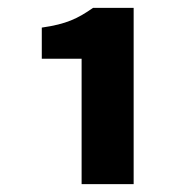

<svg xmlns="http://www.w3.org/2000/svg" viewBox="-20 -893 472 487"><path d="M187 -426H319V-873H216C177 -846 149 -832 86 -823V-744H187Z"/></svg>

Font: Noto Sans CJK HK Black
Style: Regular
Weight: 900
Designer: Ryoko NISHIZUKA 西塚涼子 (kana, bopomofo & ideographs); Paul D. Hunt (Latin, Greek & Cyrillic); Sandoll Communications 산돌커뮤니
Foundry: Adobe
Version: Version 2.004;hotconv 1.0.118;makeotfexe 2.5.65603